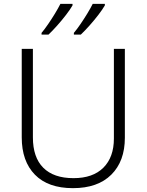

<svg xmlns="http://www.w3.org/2000/svg" viewBox="-20 -968 762 998"><path d="M629 -252Q629 -130 558.5 -60Q488 10 359 10Q230 10 161.5 -60Q93 -130 93 -254V-714H151V-254Q151 -150 205 -96Q259 -42 362 -42Q463 -42 517.5 -96.5Q572 -151 572 -248V-714H629ZM525 -940Q513 -919 491.5 -891Q470 -863 445.5 -835.5Q421 -808 400 -788H364V-797Q380 -816 398.5 -843Q417 -870 434 -898Q451 -926 462 -948H525ZM357 -940Q345 -919 323.5 -891Q302 -863 277.5 -835.5Q253 -808 232 -788H196V-797Q212 -816 230.5 -843Q249 -870 266 -898Q283 -926 294 -948H357Z"/></svg>

Font: RS Noto Sans Light
Style: Regular
Weight: 300
Designer: Monotype Design Team
Foundry: Monotype Imaging Inc.
Version: Version 3.10